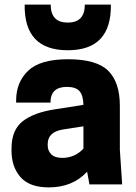

<svg xmlns="http://www.w3.org/2000/svg" viewBox="-20 -800 589 833"><path d="M368 0 358 -55Q295 13 192 13Q108 13 69 -31.5Q30 -76 30 -146V-156Q30 -236 78.5 -274Q127 -312 220 -326L342 -345Q341 -386 325 -404.5Q309 -423 270 -423Q199 -423 199 -355H50V-364Q50 -443 102 -493Q154 -543 275 -543Q399 -543 449.5 -493Q500 -443 500 -341V-150L510 0ZM87 -780H200Q200 -702 274 -702Q348 -702 348 -780H461Q464 -582 274 -582Q84 -582 87 -780ZM250 -115Q304 -115 342 -155V-252L252 -238Q187 -227 187 -175V-169Q187 -146 202.5 -130.5Q218 -115 250 -115Z"/></svg>

Font: Cooper Hewitt
Style: Bold
Weight: 711
Designer: Village Type and Design LLC
Foundry: Cooper Hewitt Smithsonian Design Museum
Version: 1.000